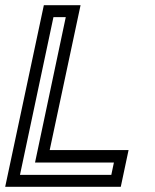

<svg xmlns="http://www.w3.org/2000/svg" viewBox="-32 -720 598 740"><path d="M-12 0 137 -700H278.5L159.5 -141.5H463.5L433.5 0ZM45 -46H397L407 -93.5H103L221.5 -654H174Z"/></svg>

Font: Tourney Medium
Style: Italic
Weight: 500
Italic angle: -12°
Version: Version 1.015